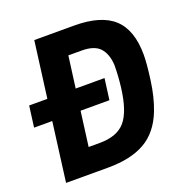

<svg xmlns="http://www.w3.org/2000/svg" viewBox="-137 -906 997 1032"><g transform="rotate(-20 361.5 -390.0)"><path d="M308 0H67L111 -338H7L23 -459H127L169 -780H397Q551 -780 623 -713Q695 -646 695 -504Q695 -455 682.5 -362.5Q670 -270 642 -198Q601 -93 519.5 -46.5Q438 0 308 0ZM310 -140Q411 -140 457.5 -195Q504 -250 520 -380Q528 -446 528 -508Q524 -572 492.5 -606Q461 -640 389 -640H313L289 -459H454L438 -338H273L247 -140Z"/></g></svg>

Font: Tanohe Sans
Style: Bold Italic
Weight: 700
Designer: Village Type and Design LLC & Cristiano Sobral
Foundry: Cooper Hewitt Smithsonian Design Museum
Version: Version 1.00;September 29, 2021;FontCreator 13.0.0.2655 64-b